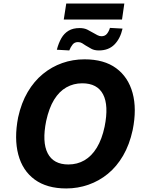

<svg xmlns="http://www.w3.org/2000/svg" viewBox="-20 -1050 817 1081"><path d="M353 11Q244 11 175.5 -39Q107 -89 83 -179.5Q59 -270 82 -389Q100 -471 136 -532Q172 -593 221.5 -633.5Q271 -674 330.5 -695Q390 -716 456 -716Q566 -716 634 -666Q702 -616 726.5 -526.5Q751 -437 727 -318Q709 -235 673 -173.5Q637 -112 587.5 -71.5Q538 -31 478 -10Q418 11 353 11ZM365 -124Q415 -124 455.5 -147.5Q496 -171 525 -218.5Q554 -266 569 -337Q593 -456 560.5 -518.5Q528 -581 443 -581Q394 -581 353.5 -558Q313 -535 284.5 -488.5Q256 -442 240 -369Q216 -250 248.5 -187Q281 -124 365 -124ZM339 -940 353 -1030H680L667 -940ZM537 -766Q511 -766 494 -775.5Q477 -785 462 -794Q452 -801 442 -807Q432 -813 419 -813Q400 -813 389 -799.5Q378 -786 370 -766L300 -770Q310 -808 325.5 -835Q341 -862 366 -877Q391 -892 428 -892Q454 -892 472 -883Q490 -874 505 -865Q517 -858 528.5 -852Q540 -846 551 -846Q571 -846 582 -859.5Q593 -873 599 -893L670 -889Q657 -832 624 -799Q591 -766 537 -766Z"/></svg>

Font: Nunito Sans 7pt SemiCondensed ExtraBold
Style: Italic
Weight: 800
Width: 4
Italic angle: -9°
Designer: Vernon Adams
Foundry: Vernon Adams
Version: Version 3.101;gftools[0.9.27]